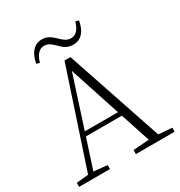

<svg xmlns="http://www.w3.org/2000/svg" viewBox="-209 -1059 1125 1201"><g transform="rotate(-30 353.5 -458.0)"><path d="M164 -801 186 -794C202 -845 225 -874 261 -874C295 -874 315 -852 339 -829C360 -807 385 -788 426 -788C485 -788 519 -833 531 -902L508 -909C493 -858 471 -830 433 -830C400 -830 381 -850 357 -873C334 -895 309 -916 269 -916C212 -916 175 -870 164 -801ZM11 0H234V-29L126 -39H109L11 -29ZM85 0H124L340 -668L344 -682H324L548 0H616L370 -730H327ZM192 -252H495L493 -283H194ZM421 0H701V-29L574 -39H554L421 -29Z"/></g></svg>

Font: Source Han Serif TW VF
Style: Regular
Weight: 250
Designer: Ryoko NISHIZUKA 西塚涼子 (kana & ideographs); Frank Grießhammer (Latin, Greek & Cyrillic); Wenlong ZHANG 张文龙 (bopomofo); San
Foundry: Adobe
Version: Version 2.002;hotconv 1.1.0;makeotfexe 2.6.0